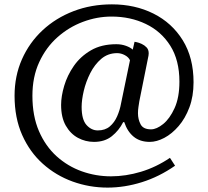

<svg xmlns="http://www.w3.org/2000/svg" viewBox="-20 -728 955 882"><path d="M494.1 -708Q600.1 -708 685.1 -665.5Q770 -623 819.6 -543Q869.1 -462.9 869.1 -350.1Q869.1 -285.6 850.1 -234.9Q831.1 -184.1 800.5 -148.7Q770 -113.3 734.9 -94.7Q699.7 -76.2 668 -76.2Q623 -76.2 594 -100.1Q564.9 -124 550.8 -167H545.9Q526.4 -128.4 493.7 -102.3Q460.9 -76.2 412.1 -76.2Q372.6 -76.2 338.1 -94.7Q303.7 -113.3 282.2 -150.9Q260.7 -188.5 260.7 -246.1Q260.7 -285.6 274.9 -333.7Q289.1 -381.8 319.3 -425.3Q349.6 -468.8 397.7 -496.8Q445.8 -524.9 514.2 -524.9Q538.6 -524.9 559.1 -517.3Q579.6 -509.8 589.8 -500L598.1 -536.1Q598.1 -536.1 607.9 -534.2Q617.7 -532.2 630.6 -526.4Q643.6 -520.5 653.3 -510.3Q663.1 -500 663.1 -482.9Q663.1 -476.1 662.1 -472.2L620.1 -263.2Q618.2 -251 616 -236.6Q613.8 -222.2 613.8 -208Q613.8 -179.7 626 -156.7Q638.2 -133.8 673.8 -133.8Q699.2 -133.8 729.5 -158.2Q759.8 -182.6 782 -231.4Q804.2 -280.3 804.2 -353Q804.2 -451.2 762.5 -517.6Q720.7 -584 649.9 -617.9Q579.1 -651.9 492.2 -651.9Q425.8 -651.9 361.1 -627.7Q296.4 -603.5 243.9 -556.9Q191.4 -510.3 160.2 -442.6Q128.9 -375 128.9 -288.1Q128.9 -195.3 158.9 -125.7Q189 -56.2 240.2 -10Q291.5 36.1 356 59.1Q420.4 82 489.7 82Q558.1 82 627.7 61Q697.3 40 760.7 -2.9L784.2 33.2Q711.4 84 631.8 108.9Q552.2 133.8 474.1 133.8Q390.6 133.8 313.7 106Q236.8 78.1 176.8 24.4Q116.7 -29.3 81.8 -107.9Q46.9 -186.5 46.9 -288.1Q46.9 -378.9 80.8 -455.6Q114.7 -532.2 175.5 -588.9Q236.3 -645.5 317.9 -676.8Q399.4 -708 494.1 -708ZM355 -236.8Q355 -178.7 377.4 -153.8Q399.9 -128.9 429.2 -128.9Q462.9 -128.9 484.4 -147.2Q505.9 -165.5 518.3 -194.1Q530.8 -222.7 536.1 -252.9L577.1 -451.2Q570.8 -465.3 553.5 -474.6Q536.1 -483.9 518.1 -483.9Q476.1 -483.9 445.3 -457.8Q414.6 -431.6 394.5 -391.8Q374.5 -352.1 364.7 -310.3Q355 -268.6 355 -236.8Z"/></svg>

Font: Artifika
Style: Regular
Weight: 400
Designer: Yulya Zhdanova, Ivan Petrov | Cyreal.org
Foundry: Cyreal.org
Version: Version 1.102; ttfautohint (v1.8.4.7-5d5b)